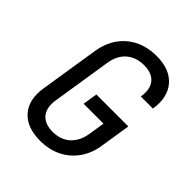

<svg xmlns="http://www.w3.org/2000/svg" viewBox="-206 -871 1011 1011"><g transform="rotate(45 300.0 -365.0)"><path d="M258 10Q158 10 109 -46Q60 -102 76 -200L128 -530Q144 -628 210.5 -684Q277 -740 377 -740Q475 -740 524 -683.5Q573 -627 558 -530H468Q478 -592 450.5 -625.5Q423 -659 364 -659Q305 -659 266.5 -626Q228 -593 218 -531L166 -200Q156 -138 184 -104Q212 -70 271 -70Q330 -70 368 -104Q406 -138 416 -200L430 -290H282L295 -372H533L506 -200Q496 -136 462 -88.5Q428 -41 376 -15.5Q324 10 258 10Z"/></g></svg>

Font: NKDuy Mono
Style: Italic
Weight: 400
Italic angle: -9°
Monospace: yes
Designer: NKDuy
Foundry: NKDuy
Version: Version 2.251; ttfautohint (v1.8.4.7-5d5b)